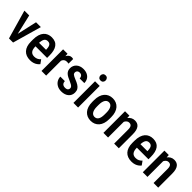

<svg xmlns="http://www.w3.org/2000/svg" viewBox="277 -2020 3319 3319"><g transform="rotate(45 1937.0 -360.0)"><path d="M204.6 -94.7 302.2 -528.3H419.9L269.5 0H196.8ZM135.3 -528.3 236.3 -93.3 241.2 0H168.9L17.6 -528.3Z M691.9 9.8Q640.6 9.8 600.6 -5.6Q560.5 -21 532.7 -51.5Q504.9 -82 490.2 -126.7Q475.6 -171.4 475.6 -230.5V-281.2Q475.6 -348.1 491 -396.7Q506.3 -445.3 533.7 -476.6Q561 -507.8 598.4 -522.9Q635.7 -538.1 679.7 -538.1Q729.5 -538.1 766.1 -522Q802.7 -505.9 826.4 -473.6Q850.1 -441.4 861.6 -394Q873 -346.7 873 -285.2V-228H530.3V-314H760.7V-326.2Q759.8 -362.3 752 -388.4Q744.1 -414.6 726.8 -428.5Q709.5 -442.4 679.2 -442.4Q657.2 -442.4 640.1 -434.1Q623 -425.8 612.1 -407.2Q601.1 -388.7 595.2 -357.7Q589.4 -326.7 589.4 -281.2V-230.5Q589.4 -190.9 596.4 -163.6Q603.5 -136.2 617.7 -118.9Q631.8 -101.6 652.1 -93.5Q672.4 -85.4 699.2 -85.4Q738.8 -85.4 767.3 -100.3Q795.9 -115.2 816.9 -139.2L867.2 -69.3Q853 -50.3 829.1 -32Q805.2 -13.7 771.2 -2Q737.3 9.8 691.9 9.8Z M1077.6 -426.3V0H963.9V-528.3H1072.3ZM1205.1 -531.7 1204.6 -419.4Q1194.8 -421.9 1183.8 -422.6Q1172.9 -423.3 1162.1 -423.3Q1138.7 -423.3 1121.6 -415Q1104.5 -406.7 1092.8 -391.1Q1081.1 -375.5 1074.5 -353.5Q1067.9 -331.5 1066.4 -303.7L1042 -302.7Q1042 -352.5 1049.8 -395.3Q1057.6 -438 1073.5 -470Q1089.4 -502 1113.3 -520Q1137.2 -538.1 1168.9 -538.1Q1177.7 -538.1 1189 -536.1Q1200.2 -534.2 1205.1 -531.7Z M1527.3 -139.2Q1527.3 -155.8 1517.8 -168.7Q1508.3 -181.6 1487.3 -194.3Q1466.3 -207 1431.2 -221.7Q1394.5 -236.8 1366.2 -252Q1337.9 -267.1 1318.4 -285.4Q1298.8 -303.7 1288.6 -327.6Q1278.3 -351.6 1278.3 -383.3Q1278.3 -416 1290.5 -443.8Q1302.7 -471.7 1325.7 -492.9Q1348.6 -514.2 1380.9 -526.1Q1413.1 -538.1 1453.6 -538.1Q1510.7 -538.1 1551.5 -517.3Q1592.3 -496.6 1614 -459.7Q1635.7 -422.9 1635.7 -375H1522Q1522 -395 1514.6 -411.4Q1507.3 -427.7 1492.2 -437.7Q1477.1 -447.8 1453.6 -447.8Q1432.1 -447.8 1417.7 -439.7Q1403.3 -431.6 1396.2 -418.2Q1389.2 -404.8 1389.2 -388.2Q1389.2 -376 1393.6 -366.7Q1397.9 -357.4 1408.2 -348.9Q1418.5 -340.3 1435.8 -331.5Q1453.1 -322.8 1480 -311.5Q1533.2 -291 1568.4 -269Q1603.5 -247.1 1621.1 -217.8Q1638.7 -188.5 1638.7 -145Q1638.7 -109.9 1625.7 -81.5Q1612.8 -53.2 1588.6 -32.7Q1564.5 -12.2 1530.5 -1.2Q1496.6 9.8 1455.1 9.8Q1393.1 9.8 1350.3 -14.9Q1307.6 -39.6 1285.6 -78.6Q1263.7 -117.7 1263.7 -161.1H1373.5Q1375 -129.9 1387 -112.3Q1398.9 -94.7 1417.5 -88.1Q1436 -81.5 1456.1 -81.5Q1480 -81.5 1495.6 -88.1Q1511.2 -94.7 1519.3 -107.9Q1527.3 -121.1 1527.3 -139.2Z M1858.4 -528.3V0H1744.6V-528.3ZM1738.8 -666.5Q1738.8 -693.8 1755.4 -712.2Q1772 -730.5 1801.8 -730.5Q1831.5 -730.5 1848.1 -712.2Q1864.7 -693.8 1864.7 -666.5Q1864.7 -640.1 1848.1 -622.1Q1831.5 -604 1801.8 -604Q1772 -604 1755.4 -622.1Q1738.8 -640.1 1738.8 -666.5Z M1962.9 -242.7V-285.2Q1962.9 -346.7 1978 -394Q1993.2 -441.4 2021.2 -473.4Q2049.3 -505.4 2087.4 -521.7Q2125.5 -538.1 2171.4 -538.1Q2218.3 -538.1 2256.6 -521.7Q2294.9 -505.4 2323 -473.4Q2351.1 -441.4 2366.2 -394Q2381.3 -346.7 2381.3 -285.2V-242.7Q2381.3 -181.2 2366.2 -133.8Q2351.1 -86.4 2323 -54.4Q2294.9 -22.5 2256.8 -6.3Q2218.8 9.8 2172.4 9.8Q2126.5 9.8 2088.1 -6.3Q2049.8 -22.5 2021.5 -54.4Q1993.2 -86.4 1978 -133.8Q1962.9 -181.2 1962.9 -242.7ZM2076.7 -285.2V-242.7Q2076.7 -203.1 2083.5 -173.6Q2090.3 -144 2103 -124.5Q2115.7 -105 2133.3 -95.2Q2150.9 -85.4 2172.4 -85.4Q2196.3 -85.4 2214.1 -95.2Q2231.9 -105 2243.9 -124.5Q2255.9 -144 2261.7 -173.6Q2267.6 -203.1 2267.6 -242.7V-285.2Q2267.6 -324.2 2260.7 -353.8Q2253.9 -383.3 2241.2 -403.1Q2228.5 -422.9 2210.7 -432.6Q2192.9 -442.4 2171.4 -442.4Q2150.4 -442.4 2133.1 -432.6Q2115.7 -422.9 2103 -403.1Q2090.3 -383.3 2083.5 -353.8Q2076.7 -324.2 2076.7 -285.2Z M2591.3 -415.5V0H2477.5V-528.3H2584.5ZM2570.8 -283.2H2534.7Q2534.2 -340.3 2546.9 -387.2Q2559.6 -434.1 2583.3 -467.8Q2606.9 -501.5 2639.9 -519.8Q2672.9 -538.1 2713.4 -538.1Q2744.6 -538.1 2770.8 -527.6Q2796.9 -517.1 2815.4 -493.7Q2834 -470.2 2844 -432.6Q2854 -395 2854 -340.8V0H2740.2V-341.8Q2740.2 -378.9 2732.2 -400.6Q2724.1 -422.4 2708.5 -431.9Q2692.9 -441.4 2668.9 -441.4Q2647 -441.4 2628.7 -429Q2610.4 -416.5 2597.4 -394.8Q2584.5 -373 2577.6 -344.5Q2570.8 -315.9 2570.8 -283.2Z M3169.9 9.8Q3118.7 9.8 3078.6 -5.6Q3038.6 -21 3010.7 -51.5Q2982.9 -82 2968.3 -126.7Q2953.6 -171.4 2953.6 -230.5V-281.2Q2953.6 -348.1 2969 -396.7Q2984.4 -445.3 3011.7 -476.6Q3039.1 -507.8 3076.4 -522.9Q3113.8 -538.1 3157.7 -538.1Q3207.5 -538.1 3244.1 -522Q3280.8 -505.9 3304.4 -473.6Q3328.1 -441.4 3339.6 -394Q3351.1 -346.7 3351.1 -285.2V-228H3008.3V-314H3238.8V-326.2Q3237.8 -362.3 3230 -388.4Q3222.2 -414.6 3204.8 -428.5Q3187.5 -442.4 3157.2 -442.4Q3135.3 -442.4 3118.2 -434.1Q3101.1 -425.8 3090.1 -407.2Q3079.1 -388.7 3073.2 -357.7Q3067.4 -326.7 3067.4 -281.2V-230.5Q3067.4 -190.9 3074.5 -163.6Q3081.5 -136.2 3095.7 -118.9Q3109.9 -101.6 3130.1 -93.5Q3150.4 -85.4 3177.2 -85.4Q3216.8 -85.4 3245.4 -100.3Q3273.9 -115.2 3294.9 -139.2L3345.2 -69.3Q3331.1 -50.3 3307.1 -32Q3283.2 -13.7 3249.3 -2Q3215.3 9.8 3169.9 9.8Z M3554.2 -415.5V0H3440.4V-528.3H3547.4ZM3533.7 -283.2H3497.6Q3497.1 -340.3 3509.8 -387.2Q3522.5 -434.1 3546.1 -467.8Q3569.8 -501.5 3602.8 -519.8Q3635.7 -538.1 3676.3 -538.1Q3707.5 -538.1 3733.6 -527.6Q3759.8 -517.1 3778.3 -493.7Q3796.9 -470.2 3806.9 -432.6Q3816.9 -395 3816.9 -340.8V0H3703.1V-341.8Q3703.1 -378.9 3695.1 -400.6Q3687 -422.4 3671.4 -431.9Q3655.8 -441.4 3631.8 -441.4Q3609.9 -441.4 3591.6 -429Q3573.2 -416.5 3560.3 -394.8Q3547.4 -373 3540.5 -344.5Q3533.7 -315.9 3533.7 -283.2Z"/></g></svg>

Font: Roboto Condensed Medium
Style: Regular
Weight: 500
Designer: Christian Robertson
Foundry: Google
Version: Version 3.0